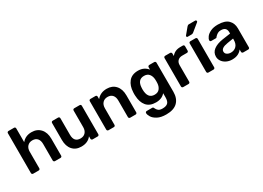

<svg xmlns="http://www.w3.org/2000/svg" viewBox="-17 -1642 3782 2762"><g transform="rotate(-30 1874.5 -261.0)"><path d="M91 0Q81 0 74 -7Q67 -14 67 -24V-686Q67 -697 74 -703.5Q81 -710 91 -710H182Q193 -710 199.5 -703.5Q206 -697 206 -686V-458Q266 -530 367 -530Q459 -530 514 -469.5Q569 -409 569 -305V-24Q569 -14 562.5 -7Q556 0 545 0H454Q443 0 436 -7Q429 -14 429 -24V-299Q429 -357 400.5 -389.5Q372 -422 319 -422Q268 -422 237 -389Q206 -356 206 -299V-24Q206 -14 199.5 -7Q193 0 182 0Z M889 10Q797 10 744 -50Q691 -110 691 -215V-496Q691 -507 698 -513.5Q705 -520 715 -520H805Q815 -520 822 -513Q829 -506 829 -496V-221Q829 -98 936 -98Q988 -98 1018.5 -131Q1049 -164 1049 -221V-496Q1049 -507 1056 -513.5Q1063 -520 1073 -520H1162Q1173 -520 1179.5 -513.5Q1186 -507 1186 -496V-24Q1186 -14 1179.5 -7Q1173 0 1162 0H1079Q1069 0 1062 -7Q1055 -14 1055 -24V-65Q1000 10 889 10Z M1342 0Q1332 0 1325 -7Q1318 -14 1318 -24V-496Q1318 -507 1325 -513.5Q1332 -520 1342 -520H1425Q1436 -520 1442.5 -513.5Q1449 -507 1449 -496V-455Q1510 -530 1616 -530Q1708 -530 1762 -470Q1816 -410 1816 -305V-24Q1816 -14 1809.5 -7Q1803 0 1792 0H1702Q1692 0 1685 -7Q1678 -14 1678 -24V-299Q1678 -357 1649.5 -389.5Q1621 -422 1568 -422Q1517 -422 1486 -389Q1455 -356 1455 -299V-24Q1455 -14 1448.5 -7Q1442 0 1431 0Z M2178 220Q2089 220 2034 190.5Q1979 161 1956 123Q1933 85 1933 58Q1933 48 1940 41.5Q1947 35 1957 35H2046Q2055 35 2061.5 39.5Q2068 44 2072 56Q2083 82 2105 100.5Q2127 119 2173 119Q2233 119 2261 92.5Q2289 66 2289 0V-68Q2235 -4 2136 -4Q2032 -4 1979.5 -67Q1927 -130 1923 -239L1922 -266L1923 -293Q1927 -400 1980 -465Q2033 -530 2136 -530Q2189 -530 2229 -510Q2269 -490 2295 -456V-495Q2295 -506 2302.5 -513Q2310 -520 2320 -520H2402Q2412 -520 2419 -513Q2426 -506 2426 -495L2427 -13Q2427 98 2365 159Q2303 220 2178 220ZM2174 -110Q2230 -110 2258 -146Q2286 -182 2289 -234Q2290 -242 2290 -266Q2290 -290 2289 -298Q2286 -350 2258 -386Q2230 -422 2174 -422Q2066 -422 2060 -290L2059 -266Q2059 -110 2174 -110Z M2583 0Q2573 0 2566 -7Q2559 -14 2559 -24V-495Q2559 -506 2566 -513Q2573 -520 2583 -520H2665Q2676 -520 2683 -513Q2690 -506 2690 -495V-454Q2740 -520 2834 -520H2876Q2887 -520 2893.5 -513.5Q2900 -507 2900 -496V-423Q2900 -413 2893.5 -406Q2887 -399 2876 -399H2797Q2750 -399 2723 -372Q2696 -345 2696 -298V-24Q2696 -14 2689 -7Q2682 0 2672 0Z M3002 0Q2992 0 2985 -7Q2978 -14 2978 -24V-496Q2978 -507 2985 -513.5Q2992 -520 3002 -520H3087Q3097 -520 3104 -513Q3111 -506 3111 -496V-24Q3111 -14 3104 -7Q3097 0 3087 0ZM3001 -595Q2985 -595 2985 -611Q2985 -619 2990 -624L3072 -723Q3081 -734 3088.5 -738Q3096 -742 3109 -742H3210Q3219 -742 3224 -736.5Q3229 -731 3229 -722Q3229 -715 3224 -710L3099 -608Q3090 -601 3082.5 -598Q3075 -595 3064 -595Z M3394 10Q3343 10 3300.5 -10.5Q3258 -31 3233.5 -66Q3209 -101 3209 -143Q3209 -211 3264 -253Q3319 -295 3415 -310L3552 -330V-351Q3552 -394 3530 -416Q3508 -438 3460 -438Q3427 -438 3407 -426Q3387 -414 3375 -402L3358 -385Q3354 -373 3343 -373H3265Q3256 -373 3249.5 -379Q3243 -385 3243 -395Q3244 -420 3267.5 -451.5Q3291 -483 3340 -506.5Q3389 -530 3461 -530Q3579 -530 3633 -477Q3687 -424 3687 -338V-24Q3687 -14 3680.5 -7Q3674 0 3663 0H3580Q3570 0 3563 -7Q3556 -14 3556 -24V-63Q3534 -31 3494 -10.5Q3454 10 3394 10ZM3428 -86Q3483 -86 3518 -122Q3553 -158 3553 -226V-246L3453 -230Q3338 -212 3338 -153Q3338 -121 3364.5 -103.5Q3391 -86 3428 -86Z"/></g></svg>

Font: Rubik AZ
Style: Regular
Weight: 500
Designer: Hubert and Fischer
Foundry: Hubert & Fischer
Version: Version 2.000